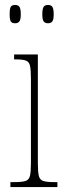

<svg xmlns="http://www.w3.org/2000/svg" viewBox="-20 -756 259 776"><path d="M22 0V-20H38Q69 -20 83 -24.5Q97 -29 101 -45Q105 -61 105 -96V-437Q105 -473 101.5 -489.5Q98 -506 85 -511Q72 -516 43 -516H37V-536H133V-96Q133 -61 137 -45Q141 -29 155 -24.5Q169 -20 199 -20H212V0ZM174 -662Q162 -662 156.5 -669.5Q151 -677 151 -698Q151 -721 156.5 -728.5Q162 -736 174 -736Q186 -736 191.5 -728.5Q197 -721 197 -698Q197 -677 191.5 -669.5Q186 -662 174 -662ZM41 -662Q28 -662 23.5 -669.5Q19 -677 19 -698Q19 -721 23.5 -728.5Q28 -736 41 -736Q53 -736 58.5 -728.5Q64 -721 64 -698Q64 -677 58.5 -669.5Q53 -662 41 -662Z"/></svg>

Font: Noto Serif Tamil ExtraCondensed Thin
Style: Italic
Weight: 100
Width: 2
Italic angle: -12°
Designer: Indian Type Foundry, Tom Grace, and the Monotype Design Team
Foundry: Monotype Imaging Inc.
Version: Version 2.003; ttfautohint (v1.8.4.7-5d5b)